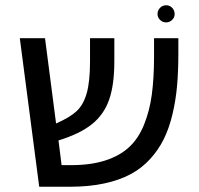

<svg xmlns="http://www.w3.org/2000/svg" viewBox="-20 -709 757 729"><path d="M610.8 -624Q597.2 -624 587.6 -633.5Q578.1 -643.1 578.1 -655.8Q578.1 -669.4 587.6 -679.2Q597.2 -689 610.8 -689Q624.5 -689 633.8 -679.2Q643.1 -669.4 643.1 -655.8Q643.1 -642.6 633.5 -633.3Q624 -624 610.8 -624ZM564.9 -564H657.2V-505.9Q657.2 -438.5 652.3 -383.3Q647.5 -328.1 634.8 -274.9Q622.1 -221.7 601.8 -180.7Q581.5 -139.6 549.8 -105Q518.1 -70.3 475.8 -47.6Q433.6 -24.9 376 -12.5Q318.4 0 247.1 0H128.9L55.2 -564H150.9L192.9 -240.2Q244.6 -262.7 270.5 -286.6Q296.4 -310.5 309.1 -354.5Q321.8 -398.4 321.8 -476.1V-564H414.1V-476.1Q414.1 -386.7 394.3 -330.3Q374.5 -273.9 328.9 -237.3Q283.2 -200.7 202.1 -175.8L213.9 -82H250Q324.7 -82 379.4 -99.6Q434.1 -117.2 469.7 -149.9Q505.4 -182.6 526.6 -234.9Q547.9 -287.1 556.4 -349.6Q564.9 -412.1 564.9 -497.1Z"/></svg>

Font: FiraGO
Style: Regular
Weight: 400
Designer: bBox Type
Foundry: bBox Type GmbH
Version: Version 1.001;PS 001.001;hotconv 1.0.88;makeotf.lib2.5.64775